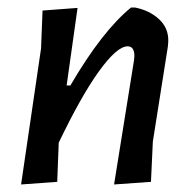

<svg xmlns="http://www.w3.org/2000/svg" viewBox="-20 -486 505 510"><path d="M36 4 89 -357 93 -458 186 -465 157 -259H167Q251 -403 328 -466H339Q378 -458 403 -434.5Q428 -411 427 -376L426 -363L386 -110L381 -3L283 4L336 -326L337 -337Q337 -363 319 -363Q291 -363 243.5 -297.5Q196 -232 136 -107L132 -3Z"/></svg>

Font: Alegreya Sans Medium
Style: Italic
Weight: 500
Italic angle: -7°
Designer: Juan Pablo del Peral
Foundry: Huerta Tipografica
Version: Version 2.007